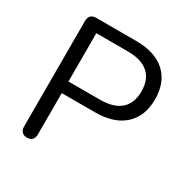

<svg xmlns="http://www.w3.org/2000/svg" viewBox="-163 -843 959 988"><g transform="rotate(30 316.5 -349.0)"><path d="M128 7Q108 7 97.5 -4.5Q87 -16 87 -36V-663Q87 -684 98 -694.5Q109 -705 129 -705H366Q479 -705 540 -649.5Q601 -594 601 -493Q601 -393 540 -337Q479 -281 366 -281H169V-36Q169 -16 159 -4.5Q149 7 128 7ZM169 -350H356Q437 -350 478.5 -386.5Q520 -423 520 -493Q520 -564 478.5 -600.5Q437 -637 356 -637H169Z"/></g></svg>

Font: Nunito ExtraLight
Style: Regular
Weight: 400
Version: Version 3.602